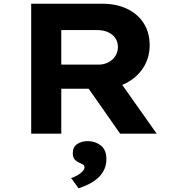

<svg xmlns="http://www.w3.org/2000/svg" viewBox="-20 -720 970 1034"><path d="M148 0V-700H529Q608 -700 665.5 -672Q723 -644 754.5 -594Q786 -544 786 -477Q786 -409 752 -356Q718 -303 659.5 -272.5Q601 -242 529 -242H310V0ZM627 0 406 -316 583 -341 824 0ZM310 -372H511Q539 -372 563 -384Q587 -396 601 -418Q615 -440 615 -467Q615 -495 600.5 -515.5Q586 -536 561 -547Q536 -558 505 -558H310ZM403 294 363 239Q377 235 393.5 226Q410 217 422.5 205Q435 193 435 181Q435 172 428.5 167.5Q422 163 411 158Q392 150 382 138.5Q372 127 372 105Q372 72 395.5 56Q419 40 453 40Q493 40 523 63.5Q553 87 553 137Q553 168 541 193.5Q529 219 508 238Q487 257 459.5 271Q432 285 403 294Z"/></svg>

Font: Lexend Peta
Style: Bold
Weight: 700
Designer: Bonnie Shaver-Troup, Thomas Jockin
Foundry: Lexend
Version: Version 1.007